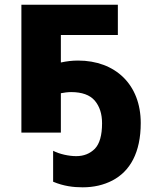

<svg xmlns="http://www.w3.org/2000/svg" viewBox="-20 -569 663 824"><path d="M71.8 -548.8V0H241.2V-168.9C252.9 -171.4 271.5 -173.8 285.2 -173.8C331.5 -173.8 365.7 -161.6 386.7 -137.2C407.7 -112.3 418 -80.1 418 -40C418 11.2 407.7 47.9 387.2 69.3C366.2 90.3 339.8 101.1 307.1 101.1C275.4 101.1 234.9 92.3 208 78.1V210.9C253.4 230 295.4 234.9 335 234.9C382.3 234.9 424.8 225.1 462.4 205.6C538.1 166 584 85.9 584 -41C584 -206.5 474.6 -309.1 314.9 -309.1C290 -309.1 265.6 -306.2 241.2 -300.8V-418.9H485.8V-548.8Z"/></svg>

Font: Noto Reveo Sans
Style: Regular
Weight: 800
Designer: Monotype Design Team
Foundry: Monotype Imaging Inc.
Version: Version 2.007